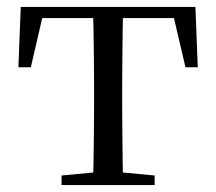

<svg xmlns="http://www.w3.org/2000/svg" viewBox="-20 -536 626 556"><path d="M33.3 -341.2 40.1 -516H545.9L552.7 -341.2H517.1L476.8 -513.4L519.2 -483.7H66.7L109.2 -513.4L69.3 -341.2ZM158.2 0V-27.8L272.9 -38.6H313.3L427.8 -27.8V0ZM249.2 0Q250.2 -24.4 250.8 -65.3Q251.4 -106.3 251.9 -150.3Q252.4 -194.3 252.4 -228.5V-288.3Q252.4 -321.7 251.9 -365.7Q251.4 -409.7 250.8 -450.7Q250.2 -491.8 249.2 -516H336.8Q335.8 -491.8 335.3 -450.7Q334.8 -409.7 334.3 -365.7Q333.8 -321.7 333.8 -288.3V-228.5Q333.8 -194.3 334.3 -150.3Q334.8 -106.3 335.3 -65.3Q335.8 -24.4 336.8 0Z"/></svg>

Font: Noto Serif KR
Style: Regular
Weight: 200
Designer: Ryoko NISHIZUKA 西塚涼子 (kana & ideographs); Frank Grießhammer (Latin, Greek & Cyrillic); Wenlong ZHANG 张文龙 (bopomofo); San
Foundry: Adobe
Version: Version 2.001;hotconv 1.1.0;makeotfexe 2.6.0